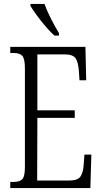

<svg xmlns="http://www.w3.org/2000/svg" viewBox="-20 -951 516 971"><path d="M32 0V-31H49Q80 -31 93 -45Q106 -59 106 -107V-604Q106 -655 92.5 -669Q79 -683 49 -683H32V-714H412L416 -545H382L379 -590Q376 -636 362.5 -656Q349 -676 306 -676H169V-393H358V-355H169L168 -38H329Q372 -38 386 -57Q400 -76 403 -115L407 -169H442L437 0ZM255 -771Q235 -789 210.5 -817.5Q186 -846 165 -875Q144 -904 134 -921V-931H205Q217 -897 238.5 -855Q260 -813 278 -784V-771Z"/></svg>

Font: Noto Serif Ethiopic ExtraCondensed Light
Style: Regular
Weight: 300
Width: 2
Designer: Monotype Design Team
Foundry: Monotype Imaging Inc.
Version: Version 2.102; ttfautohint (v1.8.4.7-5d5b)